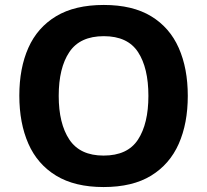

<svg xmlns="http://www.w3.org/2000/svg" viewBox="-20 -745 836 775"><path d="M738 -358Q738 -247 701.5 -164.5Q665 -82 590 -36Q515 10 398 10Q282 10 206.5 -36Q131 -82 94.5 -165Q58 -248 58 -359Q58 -470 94.5 -552Q131 -634 206.5 -679.5Q282 -725 399 -725Q515 -725 590 -679.5Q665 -634 701.5 -551.5Q738 -469 738 -358ZM217 -358Q217 -246 260 -181.5Q303 -117 398 -117Q495 -117 537 -181.5Q579 -246 579 -358Q579 -471 537 -535Q495 -599 399 -599Q303 -599 260 -535Q217 -471 217 -358Z"/></svg>

Font: Noto Sans Sundanese
Style: Regular
Weight: 400
Designer: Monotype Design Team (Regular), Sérgio L. Martins (other weights)
Foundry: Monotype Imaging Inc.
Version: Version 2.003